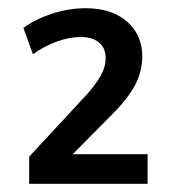

<svg xmlns="http://www.w3.org/2000/svg" viewBox="-20 -729 420 467"><path d="M339 -354V-282H51V-348L191 -499Q214 -525 225.5 -546Q237 -567 237 -587Q237 -612 221 -625.5Q205 -639 176 -639Q149 -639 118.5 -628Q88 -617 60 -597L37 -661Q65 -682 106 -695.5Q147 -709 188 -709Q252 -709 289 -676.5Q326 -644 326 -592Q326 -556 309 -523Q292 -490 251 -449L157 -354Z"/></svg>

Font: wassup Sans
Style: Medium
Weight: 600
Version: Version 2.001